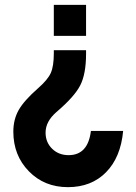

<svg xmlns="http://www.w3.org/2000/svg" viewBox="-20 -574 559 792"><path d="M355 -34H488Q478 75 417.5 136.5Q357 198 260 198Q163 198 99 132.5Q35 67 35 -31Q35 -81 57 -120Q79 -159 137 -210Q177 -245 189.5 -273Q202 -301 202 -354V-367H335V-352Q335 -269 311 -222Q287 -175 213 -112Q168 -73 168 -27Q168 13 195 39.5Q222 66 263 66Q343 66 355 -34ZM202 -426V-554H335V-426Z"/></svg>

Font: Involve
Style: Bold
Weight: 700
Designer: Stefan Peev
Foundry: Context Ltd.
Version: Version 1.001